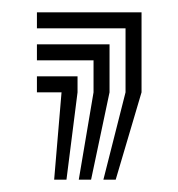

<svg xmlns="http://www.w3.org/2000/svg" viewBox="-20 -150 290 312"><path d="M148 142 184 0V-104H40V-130H210V0L168 142ZM68 142 80 0H40V-26H106V0L88 142ZM108 142 132 0V-52H40V-78H158V0L128 142Z"/></svg>

Font: Big Shoulders Inline Display Thin Black
Style: Regular
Weight: 900
Version: Version 2.002